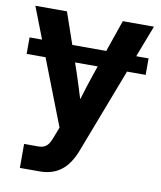

<svg xmlns="http://www.w3.org/2000/svg" viewBox="-81 -582 715 851"><g transform="rotate(10 276.0 -156.0)"><path d="M543.9 -373H488.3L543 -515.6H402.8L353.5 -373H200.7L151.4 -515.6H9.3L64.5 -373H8.3V-298.8H93.3L208.5 -2.4L191.9 40.5C177.7 80.6 163.6 96.2 129.9 96.2H66.4V204.1H154.8C232.4 204.1 282.7 165.5 314.5 81.5L460 -298.8H543.9ZM226.1 -298.8H328.1L313 -254.9C300.3 -217.8 288.1 -179.7 276.9 -142.1C265.6 -179.7 253.4 -217.3 241.2 -254.9Z"/></g></svg>

Font: Raveo Display Display SemiBold
Style: Regular
Weight: 600
Designer: Jakub Foglar, Rasmus Andersson (Inter)
Foundry: Jakubfoglar.com
Version: Version 1.100;Glyphs 3.2.3 (3260)